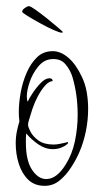

<svg xmlns="http://www.w3.org/2000/svg" viewBox="-20 -568 312 623"><path d="M125 35Q92 35 71.5 15Q51 -5 41 -36.5Q31 -68 31 -103Q31 -124 35 -143Q39 -162 43 -174Q42 -181 41.5 -188.5Q41 -196 41 -204Q41 -233 47 -267Q53 -301 66.5 -332Q80 -363 100.5 -382.5Q121 -402 151 -402Q177 -402 202 -380.5Q227 -359 246 -318Q257 -295 261.5 -268.5Q266 -242 266 -215Q266 -178 258.5 -141.5Q251 -105 237 -73Q227 -50 210.5 -24.5Q194 1 173 18Q152 35 125 35ZM130 13Q164 13 193 -34Q214 -67 223 -109.5Q232 -152 232 -195Q232 -227 228 -257Q224 -287 216 -315Q209 -340 192.5 -359.5Q176 -379 146 -376Q122 -374 104 -352Q86 -330 76.5 -302.5Q67 -275 67 -255Q67 -244 70 -238Q73 -246 85 -264.5Q97 -283 112 -298.5Q127 -314 140 -314Q151 -314 151 -305Q138 -304 125.5 -289.5Q113 -275 102.5 -255Q92 -235 85.5 -215.5Q79 -196 76 -185Q75 -181 73 -175Q71 -169 71 -163Q71 -156 79 -140.5Q87 -125 105 -112Q123 -99 154 -99Q163 -99 173 -101Q183 -103 192 -105L199 -107Q201 -107 201 -105Q201 -102 194.5 -97.5Q188 -93 183 -91Q169 -84 152 -84Q127 -84 104.5 -99.5Q82 -115 65 -135Q64 -127 64 -119.5Q64 -112 64 -105Q64 -47 84 -17Q104 13 130 13ZM180 -462Q173 -462 153 -471Q133 -480 109.5 -493Q86 -506 69 -516.5Q52 -527 52 -530Q52 -536 60.5 -542Q69 -548 74 -548Q79 -548 96.5 -535.5Q114 -523 134 -507Q154 -491 169 -478Q184 -465 184 -464Q184 -462 180 -462Z"/></svg>

Font: Inspiration
Style: Regular
Weight: 400
Designer: Robert E. Leuschke
Foundry: Robert E. Leuschke
Version: Version 2.010; ttfautohint (v1.8.3)